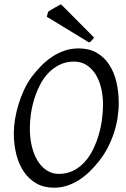

<svg xmlns="http://www.w3.org/2000/svg" viewBox="-20 -854 585 889"><path d="M457 -369.1Q457 -410.2 448.2 -446.5Q439.5 -482.9 422.4 -510Q405.3 -537.1 380.4 -553Q355.5 -568.8 323.2 -568.8Q286.1 -568.8 256.6 -554.4Q227.1 -540 204.1 -516.1Q181.2 -492.2 165 -460.4Q148.9 -428.7 138.4 -394.5Q127.9 -360.4 123 -325.4Q118.2 -290.5 118.2 -259.8Q118.2 -214.4 127.7 -175.5Q137.2 -136.7 154.8 -108.6Q172.4 -80.6 197 -64.7Q221.7 -48.8 252 -48.8Q289.6 -48.8 319.6 -64Q349.6 -79.1 372.3 -104.2Q395 -129.4 411.1 -162.4Q427.2 -195.3 437.5 -231Q447.8 -266.6 452.4 -302.5Q457 -338.4 457 -369.1ZM529.8 -377.9Q529.8 -343.3 524.2 -307.6Q518.6 -272 507.1 -237.3Q495.6 -202.6 478.8 -170.2Q461.9 -137.7 439.9 -109.9Q419.4 -83.5 396.2 -60.8Q373 -38.1 346.9 -21.2Q320.8 -4.4 291.7 5.4Q262.7 15.1 230 15.1Q183.1 15.1 148.2 -4.9Q113.3 -24.9 90.1 -59.3Q66.9 -93.8 55.4 -139.6Q43.9 -185.5 43.9 -236.8Q43.9 -267.6 49.6 -302Q55.2 -336.4 65.7 -370.8Q76.2 -405.3 91.3 -437.7Q106.4 -470.2 126 -497.1Q146.5 -524.4 170.2 -548.6Q193.8 -572.8 220.9 -590.8Q248 -608.9 278.8 -619.4Q309.6 -629.9 344.2 -629.9Q392.1 -629.9 427.2 -609.9Q462.4 -589.8 485.1 -555.4Q507.8 -521 518.8 -475.1Q529.8 -429.2 529.8 -377.9ZM415.5 -680.2Q408.7 -670.4 404.5 -666Q400.4 -661.6 392.6 -657.2L196.8 -776.4L202.6 -799.3Q207 -802.7 214.8 -807.6Q222.7 -812.5 231.4 -817.4Q240.2 -822.3 248.5 -826.7Q256.8 -831.1 262.7 -834Z"/></svg>

Font: Gentium Plus Am
Style: Italic
Weight: 400
Italic angle: -8°
Designer: J. Victor Gaultney, Annie Olsen, Iska Routamaa, Becca Hirsbrunner
Foundry: SIL International
Version: Version 5.000